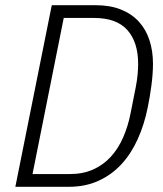

<svg xmlns="http://www.w3.org/2000/svg" viewBox="-20 -718 626 738"><path d="M179 -698H348Q403 -698 444.5 -681.5Q486 -665 513.5 -635Q541 -605 554.5 -563.5Q568 -522 568 -473Q568 -435 562 -389.5Q556 -344 548 -306Q535 -240 509.5 -183.5Q484 -127 446.5 -86.5Q409 -46 358.5 -23Q308 0 245 0H39ZM249 -49Q299 -49 338 -66.5Q377 -84 405.5 -115Q434 -146 453 -189Q472 -232 482 -283L502 -384Q507 -410 509 -432.5Q511 -455 511 -472Q511 -556 469.5 -602.5Q428 -649 342 -649H225L105 -49Z"/></svg>

Font: IBM Plex Sans Condensed Light
Style: Italic
Weight: 300
Width: 3
Italic angle: -11°
Designer: Mike Abbink, Paul van der Laan, Pieter van Rosmalen
Foundry: Bold Monday
Version: Version 1.3